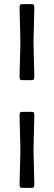

<svg xmlns="http://www.w3.org/2000/svg" viewBox="-20 -720 258 920"><path d="M140.6 -511.2Q140.6 -492.2 142.6 -433.6Q144.5 -375 144.5 -356Q144.5 -344.7 142.3 -340.3Q140.1 -335.9 132.3 -335.9H85.4Q78.1 -335.9 75.9 -340.3Q73.7 -344.7 73.7 -356Q73.7 -375 75.7 -433.6Q77.6 -492.2 77.6 -511.2V-524.4Q77.6 -543.5 75.7 -602.3Q73.7 -661.1 73.7 -680.2Q73.7 -691.4 75.9 -695.8Q78.1 -700.2 85.4 -700.2H132.3Q140.1 -700.2 142.3 -695.8Q144.5 -691.4 144.5 -680.2Q144.5 -661.1 142.6 -602.3Q140.6 -543.5 140.6 -524.4ZM140.6 4.9Q140.6 23.9 142.6 82.5Q144.5 141.1 144.5 160.2Q144.5 171.4 142.3 175.8Q140.1 180.2 132.3 180.2H85.4Q78.1 180.2 75.9 175.8Q73.7 171.4 73.7 160.2Q73.7 141.1 75.7 82.5Q77.6 23.9 77.6 4.9V-8.3Q77.6 -27.3 75.7 -86.2Q73.7 -145 73.7 -164.1Q73.7 -175.3 75.9 -179.7Q78.1 -184.1 85.4 -184.1H132.3Q140.1 -184.1 142.3 -179.7Q144.5 -175.3 144.5 -164.1Q144.5 -145 142.6 -86.2Q140.6 -27.3 140.6 -8.3Z"/></svg>

Font: Cooper* Medium
Style: Regular
Weight: 500
Designer: Owen Earl
Foundry: indestructible type*
Version: Version 0.001